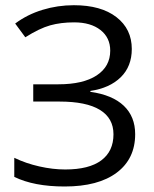

<svg xmlns="http://www.w3.org/2000/svg" viewBox="-20 -692 580 722"><path d="M475.6 -507.8Q475.6 -442.4 434.1 -401.6Q392.6 -360.8 319.8 -350.1V-346.7Q402.8 -335 445.6 -294.2Q488.3 -253.4 488.3 -187.5Q488.3 -94.7 418.9 -42.7Q349.6 9.3 223.1 9.3Q107.4 9.3 33.7 -26.9V-98.6Q77.1 -77.6 127.7 -66.2Q178.2 -54.7 225.1 -54.7Q314.9 -54.7 360.8 -88.9Q406.7 -123 406.7 -187Q406.7 -247.6 355.7 -278.8Q304.7 -310.1 203.6 -310.1H105V-375H199.7Q292.5 -375 343.5 -408.4Q394.5 -441.9 394.5 -501.5Q394.5 -550.3 357.9 -579.1Q321.3 -607.9 258.8 -607.9Q209 -607.9 168.7 -596.7Q128.4 -585.4 75.2 -551.8L37.1 -603.5Q83 -637.7 139.9 -655Q196.8 -672.4 257.8 -672.4Q359.9 -672.4 417.7 -627.7Q475.6 -583 475.6 -507.8Z"/></svg>

Font: Bpm'online Open Sans
Style: Regular
Weight: 400
Foundry: Ascender Corporation
Version: Version 1.10